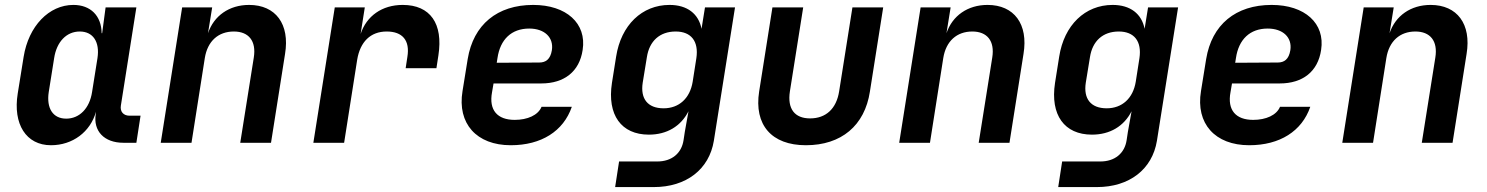

<svg xmlns="http://www.w3.org/2000/svg" viewBox="-20 -580 6040 780"><path d="M187 10C275 10 347 -44 370 -126L369 -117C358 -48 403 0 481 0H534L551 -110H506C482 -110 467 -126 471 -151L534 -550H409L395 -445H393C392 -516 348 -560 278 -560C179 -560 96 -474 76 -349L52 -200C32 -76 86 10 187 10ZM249 -98C195 -98 168 -140 178 -206L200 -344C210 -410 250 -452 304 -452C358 -452 386 -410 376 -344L354 -206C344 -140 303 -98 249 -98Z M633 0H758L812 -344C823 -413 867 -452 930 -452C990 -452 1022 -414 1011 -346L956 0H1081L1138 -361C1158 -482 1100 -560 992 -560C911 -560 849 -516 825 -445L842 -550H720Z M1253 0H1378L1431 -337C1443 -410 1485 -452 1551 -452C1615 -452 1646 -416 1635 -349L1628 -303H1753L1761 -355C1781 -484 1728 -560 1616 -560C1532 -560 1469 -515 1445 -442L1462 -550H1340Z M2055 10C2179 10 2269 -47 2303 -146H2180C2166 -112 2123 -93 2071 -93C2001 -93 1965 -132 1979 -206L1985 -241H2179C2272 -241 2334 -289 2347 -377C2364 -485 2281 -560 2146 -560C2000 -560 1903 -480 1880 -340L1859 -210C1837 -78 1916 10 2055 10ZM1998 -325 2001 -344C2012 -420 2058 -464 2130 -464C2192 -464 2230 -428 2222 -376C2216 -339 2197 -326 2171 -326Z M2479 180H2636C2768 180 2861 108 2880 -8L2966 -550H2844L2830 -463C2818 -524 2772 -560 2700 -560C2588 -560 2503 -478 2483 -350L2466 -243C2446 -113 2504 -33 2616 -33C2689 -33 2746 -67 2777 -128L2762 -44L2757 -11C2749 43 2709 76 2650 76H2495ZM2676 -140C2611 -140 2581 -179 2591 -244L2608 -348C2618 -413 2660 -452 2725 -452C2788 -452 2819 -412 2809 -344L2794 -248C2783 -180 2738 -140 2676 -140Z M3254 10C3398 10 3493 -70 3514 -208L3568 -550H3443L3389 -209C3378 -138 3335 -99 3271 -99C3208 -99 3178 -138 3189 -209L3243 -550H3118L3064 -208C3043 -73 3114 10 3254 10Z M3633 0H3758L3812 -344C3823 -413 3867 -452 3930 -452C3990 -452 4022 -414 4011 -346L3956 0H4081L4138 -361C4158 -482 4100 -560 3992 -560C3911 -560 3849 -516 3825 -445L3842 -550H3720Z M4279 180H4436C4568 180 4661 108 4680 -8L4766 -550H4644L4630 -463C4618 -524 4572 -560 4500 -560C4388 -560 4303 -478 4283 -350L4266 -243C4246 -113 4304 -33 4416 -33C4489 -33 4546 -67 4577 -128L4562 -44L4557 -11C4549 43 4509 76 4450 76H4295ZM4476 -140C4411 -140 4381 -179 4391 -244L4408 -348C4418 -413 4460 -452 4525 -452C4588 -452 4619 -412 4609 -344L4594 -248C4583 -180 4538 -140 4476 -140Z M5055 10C5179 10 5269 -47 5303 -146H5180C5166 -112 5123 -93 5071 -93C5001 -93 4965 -132 4979 -206L4985 -241H5179C5272 -241 5334 -289 5347 -377C5364 -485 5281 -560 5146 -560C5000 -560 4903 -480 4880 -340L4859 -210C4837 -78 4916 10 5055 10ZM4998 -325 5001 -344C5012 -420 5058 -464 5130 -464C5192 -464 5230 -428 5222 -376C5216 -339 5197 -326 5171 -326Z M5433 0H5558L5612 -344C5623 -413 5667 -452 5730 -452C5790 -452 5822 -414 5811 -346L5756 0H5881L5938 -361C5958 -482 5900 -560 5792 -560C5711 -560 5649 -516 5625 -445L5642 -550H5520Z"/></svg>

Font: JetBrains Mono
Style: Bold Italic
Weight: 558
Italic angle: -9°
Monospace: yes
Designer: Philipp Nurullin, Konstantin Bulenkov
Foundry: JetBrains
Version: Version 2.305